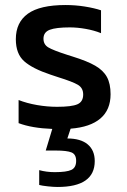

<svg xmlns="http://www.w3.org/2000/svg" viewBox="-20 -504 504 764"><path d="M261 8 248 47Q301 47 329 70.5Q357 94 357 137Q357 240 209 240Q193 240 170 237.5Q147 235 136 232V173Q165 181 198 181Q245 181 264 172Q283 163 283 136Q283 110 264.5 102.5Q246 95 202 95H162L188 9Q107 6 54 -14V-106Q87 -93 127.5 -86Q168 -79 207 -79Q265 -79 288 -89Q311 -99 311 -128Q311 -154 290 -166.5Q269 -179 211 -197L181 -207Q109 -231 76 -260.5Q43 -290 43 -348Q43 -415 91 -449.5Q139 -484 241 -484Q280 -484 317.5 -478Q355 -472 382 -463V-372Q355 -383 321.5 -389Q288 -395 258 -395Q203 -395 178 -385.5Q153 -376 153 -350Q153 -327 172 -315.5Q191 -304 247 -286L269 -279Q327 -261 359 -242.5Q391 -224 405.5 -197.5Q420 -171 420 -129Q420 -67 379.5 -32.5Q339 2 261 8Z"/></svg>

Font: Kanit
Style: Regular
Weight: 400
Designer: Katatrad Team
Foundry: Cadson Demak
Version: Version 1.001